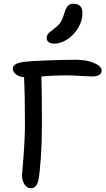

<svg xmlns="http://www.w3.org/2000/svg" viewBox="-20 -1010 562 1022"><path d="M269 -777.8Q249.5 -777.8 238.8 -786.1Q228 -794.4 228 -808.1Q228 -816.9 232.7 -824.7Q237.3 -832.5 243.2 -837.6Q249 -842.8 262.7 -853Q267.1 -856.4 269 -857.9Q293.9 -877 304 -893.6Q314 -910.2 323.2 -941.9Q331.5 -969.2 342.3 -979.7Q353 -990.2 370.1 -990.2Q418.9 -990.2 418.9 -939.9Q418.9 -899.9 396.2 -861.8Q373.5 -823.7 338.6 -800.8Q303.7 -777.8 269 -777.8ZM143.1 -7.8Q123.5 -7.8 110.4 -28.6Q97.2 -49.3 97.2 -76.2Q97.2 -77.6 105 -176Q112.8 -274.4 112.8 -353Q112.8 -507.8 107.9 -599.1Q81.5 -601.1 64.7 -614.7Q47.9 -628.4 47.9 -645Q47.9 -675.3 119.1 -682.1Q152.8 -685.5 235.6 -688.7Q318.4 -691.9 381.8 -691.9Q441.4 -691.9 481.2 -674.6Q521 -657.2 521 -633.8Q521 -603 466.8 -603Q451.2 -603 406.5 -606Q361.8 -608.9 325.2 -608.9Q272.5 -608.9 200.2 -603Q203.1 -531.2 203.1 -355Q203.1 -255.4 197.5 -172.1Q191.9 -88.9 185.1 -55.2Q176.8 -7.8 143.1 -7.8Z"/></svg>

Font: Shantell Sans Irregular
Style: Regular
Weight: 400
Designer: Stephen Nixon, Anya Danilova, Shantell Martin
Foundry: Arrow Type
Version: Version 1.006;[9816181b4]